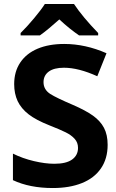

<svg xmlns="http://www.w3.org/2000/svg" viewBox="-20 -948 591 978"><path d="M45.9 -30.3V-165.5Q94.7 -141.1 152.6 -127.4Q210.4 -113.8 256.8 -113.8Q317.4 -113.8 347.4 -135.5Q377.4 -157.2 377.4 -194.8Q377.4 -221.7 360.4 -240.7Q343.3 -259.8 314.7 -273.9Q286.1 -288.1 231.4 -309.6Q163.6 -336.4 126 -365.5Q88.4 -394.5 69.8 -433.1Q52.2 -471.2 52.2 -519.5Q52.2 -583.5 83.3 -629.6Q114.3 -675.8 171.6 -700Q229 -724.1 307.1 -724.1Q415 -724.1 522.5 -676.8L475.6 -559.6Q379.9 -603 305.7 -603Q254.9 -603 228.3 -583.3Q201.7 -563.5 201.7 -529.3Q201.7 -491.7 236.3 -469.2Q268.1 -449.2 351.6 -413.6Q416 -385.7 453.6 -358.9Q491.2 -332 509.8 -296.6Q528.3 -261.2 528.3 -210.4Q528.3 -139.6 494.1 -90.1Q460 -40.5 397.2 -15.4Q334.5 9.8 249 9.8Q131.3 9.8 45.9 -30.3ZM208.5 -927.7H356.9Q399.4 -863.3 480 -779.8V-767.6H382.8Q362.8 -781.2 335 -803.2Q307.6 -825.2 282.2 -849.1Q259.3 -828.6 231 -804.7Q202.1 -780.8 183.1 -767.6H85V-779.8Q117.7 -812 153.6 -855Q189.5 -897.9 208.5 -927.7Z"/></svg>

Font: Viking Open Sans
Style: Bold
Weight: 700
Foundry: Ascender Corporation
Version: Version 2.001